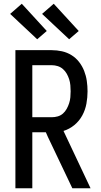

<svg xmlns="http://www.w3.org/2000/svg" viewBox="-20 -1002 540 1022"><path d="M62 0V-735H255Q283 -735 310 -729Q337 -723 360.5 -708.5Q384 -694 401 -672Q418 -650 428 -624.5Q438 -599 442 -571.5Q446 -544 446 -516Q446 -483 440 -450Q434 -417 418 -387.5Q402 -358 376 -336.5Q350 -315 318 -305L462 0H365L235 -273L224 -298H152V0ZM152 -378H255Q272 -378 287.5 -382.5Q303 -387 315 -397.5Q327 -408 335 -422.5Q343 -437 348 -452.5Q353 -468 354.5 -484Q356 -500 356 -516Q356 -532 354.5 -548.5Q353 -565 348 -580.5Q343 -596 335 -610Q327 -624 315 -634.5Q303 -645 287.5 -650Q272 -655 255 -655H152ZM348 -793 204 -928 266 -982 399 -837ZM178 -793 34 -928 96 -982 229 -837Z"/></svg>

Font: Iosevka Term Medium
Style: Regular
Weight: 500
Monospace: yes
Designer: Belleve Invis
Foundry: Belleve Invis
Version: Version 26.3.1